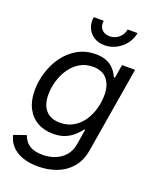

<svg xmlns="http://www.w3.org/2000/svg" viewBox="-172 -849 942 1161"><g transform="rotate(20 298.5 -268.0)"><path d="M216.8 214.4Q155.3 214.4 112.1 197.5Q68.8 180.7 43.7 151.6Q18.6 122.6 11.2 86.4L89.4 59.1Q95.7 78.1 109.6 96.4Q123.5 114.7 149.7 126.7Q175.8 138.7 218.3 138.7Q286.6 138.7 335.2 104.2Q383.8 69.8 394.5 3.4L410.2 -92.8L404.8 -91.3Q388.7 -70.8 366.2 -50.3Q343.8 -29.8 312 -16.1Q280.3 -2.4 235.4 -2.4Q176.8 -2.4 133.3 -27.3Q89.8 -52.2 65.7 -98.9Q41.5 -145.5 41.5 -210.9Q41.5 -272.5 60.3 -331.8Q79.1 -391.1 114.7 -439Q150.4 -486.8 200.9 -515.1Q251.5 -543.5 315.4 -543.5Q351.1 -543.5 376.5 -534.7Q401.9 -525.9 419.2 -511.5Q436.5 -497.1 447.3 -480.7Q458 -464.4 464.4 -449.2L471.7 -450.7L485.8 -535.6H569.8L478.5 12.2Q466.8 84.5 428.5 128.9Q390.1 173.3 335 193.8Q279.8 214.4 216.8 214.4ZM251 -79.6Q299.8 -79.6 336.7 -101.3Q373.5 -123 398.2 -158.9Q422.9 -194.8 435.3 -239Q447.8 -283.2 447.8 -328.6Q447.8 -391.6 417 -429Q386.2 -466.3 325.7 -466.3Q278.3 -466.3 241.7 -444.6Q205.1 -422.9 179.7 -386.2Q154.3 -349.6 141.1 -304.9Q127.9 -260.3 127.9 -214.4Q127.9 -151.4 159.4 -115.5Q190.9 -79.6 251 -79.6ZM343.8 -611.8Q304.2 -611.8 275.4 -630.4Q246.6 -648.9 233.2 -680.2Q219.7 -711.4 226.1 -749.5H290Q284.7 -715.8 302.7 -694.8Q320.8 -673.8 354.5 -673.8Q377 -673.8 395.8 -683.3Q414.6 -692.9 427.5 -710Q440.4 -727.1 443.8 -749.5H507.8Q501.5 -711.4 477.5 -679.9Q453.6 -648.4 418.5 -630.1Q383.3 -611.8 343.8 -611.8Z"/></g></svg>

Font: Inter 20pt
Style: Italic
Weight: 400
Italic angle: -9.3988°
Version: Version 4.001;git-66647c0bb